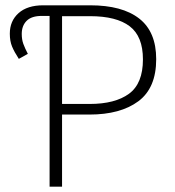

<svg xmlns="http://www.w3.org/2000/svg" viewBox="-20 -704 660 724"><path d="M569 -481Q569 -372 501.5 -322Q434 -272 317 -272H214V0H167V-644H138Q99 -644 80.5 -625.5Q62 -607 62 -576Q62 -555 68 -538.5Q74 -522 85 -501L51 -482Q34 -508 25.5 -528.5Q17 -549 17 -577Q17 -625 50 -654.5Q83 -684 143 -684H320Q441 -684 505 -634Q569 -584 569 -481ZM519 -480Q519 -567 469 -605Q419 -643 320 -643H214V-312H318Q414 -312 466.5 -350.5Q519 -389 519 -480Z"/></svg>

Font: FiraGO ExtraLight
Style: Regular
Weight: 200
Designer: bBox Type
Foundry: bBox Type GmbH
Version: Version 1.001